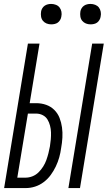

<svg xmlns="http://www.w3.org/2000/svg" viewBox="-20 -957 548 977"><path d="M328 0 449 -735H508L387 0ZM1 0 122 -735H181L131 -432H164Q191 -432 215 -423.5Q239 -415 256.5 -397.5Q274 -380 283 -357Q292 -334 295.5 -308.5Q299 -283 297.5 -256.5Q296 -230 291 -203Q288 -180 281.5 -156.5Q275 -133 264 -110Q253 -87 238 -66.5Q223 -46 202.5 -30.5Q182 -15 158.5 -7.5Q135 0 111 0ZM68 -53H110Q128 -53 145.5 -60Q163 -67 176.5 -80.5Q190 -94 200 -110Q210 -126 216 -143Q222 -160 226.5 -177.5Q231 -195 234 -212Q237 -230 238.5 -248Q240 -266 239.5 -283.5Q239 -301 234.5 -318Q230 -335 221.5 -349Q213 -363 197.5 -371Q182 -379 164 -379H122ZM441 -833Q428 -833 417 -837.5Q406 -842 398.5 -851Q391 -860 389 -872.5Q387 -885 389 -898Q390 -906 395 -914.5Q400 -923 407.5 -928Q415 -933 423.5 -935Q432 -937 440 -937Q453 -937 464.5 -932.5Q476 -928 483 -919Q490 -910 492.5 -897.5Q495 -885 492 -872Q491 -864 486 -855.5Q481 -847 474 -842Q467 -837 458 -835Q449 -833 441 -833ZM241 -833Q228 -833 217 -837.5Q206 -842 198.5 -851Q191 -860 189 -872.5Q187 -885 189 -898Q190 -906 195 -914.5Q200 -923 207.5 -928Q215 -933 223.5 -935Q232 -937 240 -937Q253 -937 264.5 -932.5Q276 -928 283 -919Q290 -910 292.5 -897.5Q295 -885 292 -872Q291 -864 286 -855.5Q281 -847 274 -842Q267 -837 258 -835Q249 -833 241 -833Z"/></svg>

Font: Iosevka Term Curly Lt Obl
Style: Regular
Weight: 300
Italic angle: -9°
Designer: Belleve Invis
Foundry: Belleve Invis
Version: Version 32.3.0